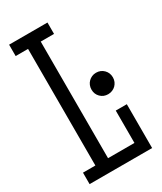

<svg xmlns="http://www.w3.org/2000/svg" viewBox="-173 -736 675 800"><g transform="rotate(-30 164.5 -335.5)"><path d="M12.2 -670.9H196.8V-616.2H132.8V-55.2H259.8V-210.9H313V0H12.2V-55.2H71.8V-616.2H12.2ZM215.8 -336.9Q215.8 -347.7 219.7 -357.2Q223.6 -366.7 230.5 -373.5Q237.3 -380.4 246.6 -384.5Q255.9 -388.7 267.1 -388.7Q289.1 -388.7 304 -373.8Q318.8 -358.9 318.8 -336.9Q318.8 -325.7 314.7 -316.4Q310.5 -307.1 303.7 -300.3Q296.9 -293.5 287.4 -289.6Q277.8 -285.6 267.1 -285.6Q245.1 -285.6 230.5 -300.3Q215.8 -314.9 215.8 -336.9Z"/></g></svg>

Font: Stint Ultra Condensed
Style: Regular
Weight: 400
Width: 1
Designer: Astigmatic (AOETI)
Foundry: Astigmatic (AOETI)
Version: Version 1.000